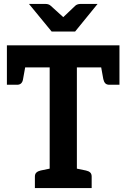

<svg xmlns="http://www.w3.org/2000/svg" viewBox="-20 -954 641 974"><path d="M232 0V-612H15V-724H586V-612H370V0ZM157 0V-58Q157 -72 165 -79Q173 -86 186 -89L244 -101L256 0ZM346 0 358 -101 416 -89Q430 -86 437.5 -79Q445 -72 445 -58V0ZM489 -636 586 -612V-524H535Q521 -524 514 -531.5Q507 -539 504 -553ZM112 -636 97 -553Q95 -539 87.5 -531.5Q80 -524 67 -524H15V-612ZM475 -934 361 -794H242L127 -934H211Q227 -934 237 -925L301 -867L362 -925Q366 -929 373 -931.5Q380 -934 388 -934Z"/></svg>

Font: Aleo
Style: Bold
Weight: 700
Designer: Alessio Laiso
Foundry: Alessio Laiso
Version: Version 2.001;gftools[0.9.29]